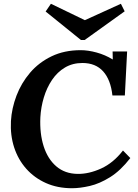

<svg xmlns="http://www.w3.org/2000/svg" viewBox="-20 -982 730 1018"><path d="M408 -716Q447 -716 492.5 -703.5Q538 -691 577 -667H578L577 -709H654L642 -476H576Q567 -559 527 -603.5Q487 -648 417 -648Q365 -648 324.5 -624Q284 -600 256 -558.5Q228 -517 212.5 -465.5Q197 -414 194 -360Q190 -274 211.5 -206.5Q233 -139 278.5 -100Q324 -61 391 -60Q451 -59 516 -88.5Q581 -118 632 -184L671 -144Q619 -77 563.5 -42.5Q508 -8 456 4Q404 16 362 16Q285 16 223.5 -11.5Q162 -39 119 -87.5Q76 -136 55 -200.5Q34 -265 38 -340Q42 -408 67.5 -475Q93 -542 139.5 -596.5Q186 -651 253.5 -683.5Q321 -716 408 -716ZM429 -770H409L222 -921L250 -962L430 -875L621 -962L641 -922Z"/></svg>

Font: Lora
Style: Bold Italic
Weight: 700
Italic angle: -3°
Designer: Olga Karpushina, Alexei Vanyashin (Cyrillic)
Foundry: Cyreal
Version: Version 3.004